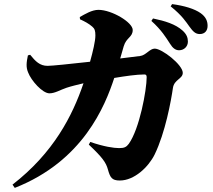

<svg xmlns="http://www.w3.org/2000/svg" viewBox="-20 -846 1040 936"><path d="M808 -634C822 -611 836 -601 853 -601C878 -601 896 -620 896 -643C896 -662 890 -679 870 -697C836 -728 784 -744 726 -756L718 -744C767 -700 790 -662 808 -634ZM903 -717C921 -692 933 -680 954 -680C978 -680 992 -696 992 -720C992 -744 983 -764 958 -782C928 -803 879 -818 819 -826L812 -815C868 -770 887 -739 903 -717ZM413 -141C480 -78 497 -53 506 -20C517 19 525 34 564 34C635 34 704 -32 734 -93C786 -200 814 -355 823 -417C829 -459 871 -461 871 -491C871 -530 770 -609 734 -609C710 -609 691 -576 663 -573L566 -561L583 -620C596 -664 627 -664 627 -700C627 -737 525 -798 460 -798C428 -798 394 -777 369 -763L370 -752C392 -742 413 -731 430 -716C442 -706 445 -695 445 -673C445 -646 433 -595 419 -545C320 -534 233 -525 212 -525C174 -525 153 -547 127 -579L116 -576C109 -542 106 -519 117 -493C132 -453 187 -391 221 -391C248 -391 274 -408 304 -418C328 -426 358 -433 387 -440C333 -281 241 -101 41 54L52 70C385 -61 492 -329 537 -466C591 -475 646 -483 684 -483C691 -483 695 -480 695 -470C695 -406 660 -218 608 -145C596 -129 586 -124 561 -124C535 -124 487 -131 420 -154Z"/></svg>

Font: Noto Serif SC Black
Style: Regular
Weight: 900
Designer: Ryoko NISHIZUKA 西塚涼子 (kana & ideographs); Frank Grießhammer (Latin, Greek & Cyrillic); Wenlong ZHANG 张文龙 (bopomofo); San
Foundry: Adobe
Version: Version 2.001;hotconv 1.1.0;makeotfexe 2.6.0